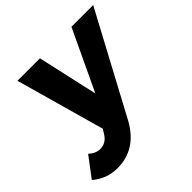

<svg xmlns="http://www.w3.org/2000/svg" viewBox="-252 -705 1073 1073"><g transform="rotate(-45 284.5 -168.5)"><path d="M-64 147 24.9 28.8Q57.1 58.1 91.8 58.1Q138.2 58.1 165 15.1L182.1 -12.2L34.2 -539.1H211.9L292 -181.2L460.9 -539.1H632.8L314 56.2Q233.4 202.1 85 202.1Q0 202.1 -64 147Z"/></g></svg>

Font: Trueno
Style: Bold Italic
Weight: 700
Designer: Julieta Ulanovsky
Foundry: Julieta Ulanovsky
Version: Version 3.001b | FøM Fix